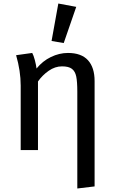

<svg xmlns="http://www.w3.org/2000/svg" viewBox="-20 -855 655 1094"><path d="M519 -393.3V207.2L420.5 219V-332.8Q420.5 -389.2 414.4 -419Q408.2 -448.7 389.7 -462.8Q371.3 -476.9 333.3 -476.9Q293.8 -476.9 257.7 -451.8Q221.5 -426.7 196.4 -390.8V0H97.9V-367.7Q97.9 -450.3 71.8 -540.5L163.6 -553.3Q171.3 -540 178.5 -512.8Q185.6 -485.6 188.2 -464.6Q222.6 -507.2 270.3 -530.3Q317.9 -553.3 367.2 -553.3Q443.6 -553.3 481.3 -511.8Q519 -470.3 519 -393.3ZM273.8 -621.5 312.3 -834.9 414.4 -815.9 343.1 -609.7Z"/></svg>

Font: Fira Code Fixed Retina
Style: Regular
Weight: 450
Monospace: yes
Designer: Carrois Corporate, Edenspiekermann AG, Nikita Prokopov
Foundry: Carrois Corporate, Edenspiekermann AG, Nikita Prokopov
Version: Version 5.002